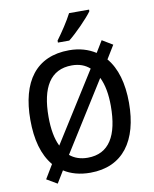

<svg xmlns="http://www.w3.org/2000/svg" viewBox="-103 -1018 910 1135"><g transform="rotate(-10 352.0 -450.5)"><path d="M511 -931V-941H391C368 -896 328 -836 296 -793V-781H364C410 -817 484 -893 511 -931ZM648 -358C648 -475 621 -569 567 -632L616 -712L553 -750L511 -681C467 -709 415 -725 353 -725C153 -725 56 -587 56 -359C56 -241 81 -147 137 -80L87 3L150 40L194 -32C236 -5 289 10 352 10C548 10 648 -131 648 -358ZM165 -358C165 -534 224 -634 353 -634C397 -634 432 -621 460 -596L198 -180C176 -224 165 -284 165 -358ZM539 -358C539 -181 481 -80 352 -80C308 -80 272 -93 245 -116L506 -532C528 -488 539 -429 539 -358Z"/></g></svg>

Font: Noto Sans SemiCondensed Medium
Style: Regular
Weight: 500
Width: 4
Designer: Monotype Design Team
Foundry: Monotype Imaging Inc.
Version: Version 2.013